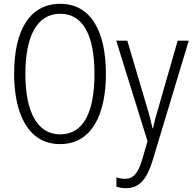

<svg xmlns="http://www.w3.org/2000/svg" viewBox="-20 -745 1012 1006"><path d="M535 -358C535 -576 459 -725 296 -725C137 -725 54 -589 54 -359C54 -153 125 10 295 10C463 10 535 -149 535 -358ZM113 -358C113 -554 173 -673 296 -673C415 -673 475 -560 475 -358C475 -158 418 -41 295 -41C174 -41 113 -161 113 -358ZM589 -532 753 -5 725 91C703 165 677 192 635 192C619 192 603 189 590 184V233C606 238 621 241 641 241C709 241 749 195 779 98L969 -532H911L814 -194C800 -149 789 -108 782 -73H779C772 -105 764 -139 747 -194L647 -532Z"/></svg>

Font: Noto Sans Display SemiCondensed Light
Style: Regular
Weight: 300
Width: 4
Designer: Monotype Design Team
Foundry: Monotype Imaging Inc.
Version: Version 1.900